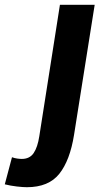

<svg xmlns="http://www.w3.org/2000/svg" viewBox="-122 -561 444 801"><path d="M273 -541 187 1Q170 108 125.5 164Q81 220 -10 220Q-26 220 -52 217Q-78 214 -102 208L-72 95Q-61 99 -50 100.5Q-39 102 -31 102Q2 102 18.5 77.5Q35 53 42 7L128 -541Z"/></svg>

Font: Georama Extended SemiBold
Style: Italic
Weight: 600
Width: 7
Italic angle: -9°
Designer: Jean-Baptiste Levee
Foundry: Production Type
Version: Version 1.000